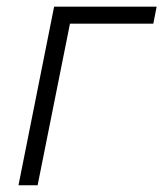

<svg xmlns="http://www.w3.org/2000/svg" viewBox="-20 -548 483 568"><path d="M433.6 -478H187L91.3 0H34.7L140.1 -528.3H443.4Z"/></svg>

Font: Franko
Style: Light Italic
Weight: 300
Designer: Google
Version: Version 1.200310; 2013